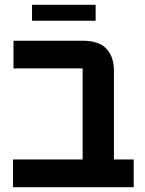

<svg xmlns="http://www.w3.org/2000/svg" viewBox="-20 -777 601 797"><path d="M113 -757H377V-691H113ZM34 -115H323V-493H36V-608H323Q390 -608 421.5 -575Q453 -542 453 -482V-115H535V0H34Z"/></svg>

Font: IBM Plex Sans Hebrew SmBld
Style: Regular
Weight: 600
Designer: Mike Abbink, Paul van der Laan, Pieter van Rosmalen, Yanek Iontef
Foundry: Bold Monday
Version: Version 1.3